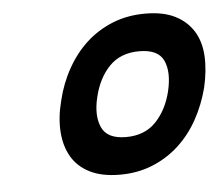

<svg xmlns="http://www.w3.org/2000/svg" viewBox="-38 -861 555 478"><g transform="rotate(-5 239.5 -622.0)"><path d="M471 -622Q460 -580 440 -544Q420 -508 391 -481.5Q362 -455 325 -440Q288 -425 244 -425Q199 -425 169 -440Q139 -455 123.5 -481.5Q108 -508 105.5 -544Q103 -580 114 -622Q124 -664 144.5 -700.5Q165 -737 193.5 -763Q222 -789 259 -804Q296 -819 341 -819Q386 -819 415.5 -804Q445 -789 461 -763Q477 -737 479 -701Q481 -665 471 -622ZM381 -622Q392 -669 378.5 -698Q365 -727 318 -727Q271 -727 243 -698Q215 -669 204 -622Q193 -577 206.5 -547Q220 -517 267 -517Q314 -517 342 -546.5Q370 -576 381 -622Z"/></g></svg>

Font: TypoPRO Sinkin Sans
Style: 600 SemiBold Italic
Weight: 600
Italic angle: -112°
Designer: Keith Bates
Foundry: K-Type
Version: Sinkin Sans (version 1.0)  by Keith Bates   •   © 2014   www